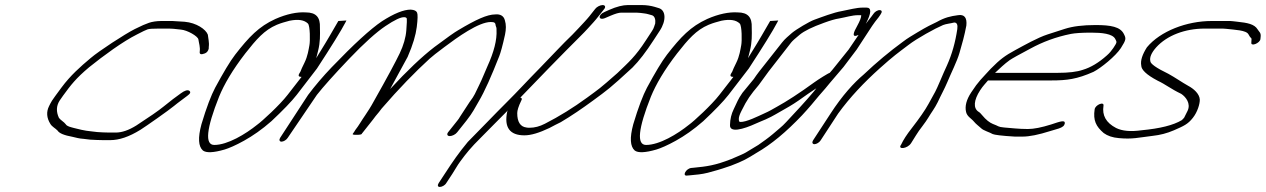

<svg xmlns="http://www.w3.org/2000/svg" viewBox="-20 -564 5004 759"><path d="M661.1 -481H617.9C598.7 -481 581.3 -478 569.3 -474C557.4 -470 538.2 -462 512.6 -449C473.1 -429 371.7 -363 337.8 -334C297.3 -300 258.8 -266 223.1 -218C202.3 -190 190 -173 185.5 -166C181.1 -159 177.1 -151 173.7 -144C162.8 -122 164 -98 179.2 -74C185.8 -63 198.8 -57 207.4 -48C214 -37 234 -29 267.1 -23C280.6 -20 292.7 -16 311.3 -15L335.9 -12C354.5 -11 371.9 -10 388.7 -10H415.1C451.1 -10 490 -23 535.3 -51C556.2 -64 648.6 -129 667.7 -145C677.2 -153 685.6 -159 692.1 -164L720.1 -185C732.7 -194 735 -200 728.4 -205C721.7 -210 709.7 -206 694.8 -195C667.4 -175 661.5 -171 626.9 -143C606.1 -126 569.7 -101 519 -68C488.6 -49 461.6 -40 437.6 -40H411.2C394.4 -40 379.4 -41 364.4 -42L338.6 -45C327.2 -46 315.2 -48 301.3 -51L272.3 -58C258.3 -62 245.3 -64 239.7 -73C233.1 -82 219.6 -89 213 -98C201.8 -122 202.2 -145 215.5 -166C219.5 -172 223.4 -178 229.4 -186C260 -228 279.9 -254 332.1 -298C389.3 -344 465.6 -400 521.8 -428C542.7 -439 557.6 -446 563.6 -448C569.6 -450 583.3 -451 607.3 -451H637.3C663.7 -451 668 -450 695 -447C720.2 -445 762.4 -421 764.3 -408C766.3 -393 771.9 -379 769.6 -360C767.9 -349 775.2 -347 790.1 -353C797.6 -356 802.5 -362 805 -371L805.4 -380C807.8 -395 802.7 -415 801.6 -427C793.9 -448 756.5 -474 709.7 -478Z M1317.5 -481C1297.2 -446 1274 -405 1245.9 -360C1239.5 -349 1233 -340 1230.1 -334C1231.5 -339 1233.5 -349 1237.4 -363C1246.1 -397 1245.4 -426 1244.7 -455C1246.4 -495 1230.2 -515 1188.4 -515C1154.8 -517 1114 -509 1068.6 -489C1002.9 -459 964.2 -418 909.7 -348C888.9 -321 862.9 -277 830.4 -217C815.1 -188 796.4 -140 776.4 -73C761.8 -19 764.1 15 782.2 31C795.3 41 823.8 40 868.2 27C884.6 22 911.1 11 945.1 -8C979.2 -27 1015.5 -52 1053 -85C1098.8 -128 1132.7 -163 1152.9 -189L1232.9 -293C1289.7 -380 1328.3 -442 1346.5 -477L1349.5 -483ZM1172.1 -260 1116.9 -189C1086.1 -149 1015.2 -84 996.8 -71C950.9 -34 880 9 827 9C789 9 795.6 -55 846.1 -182C865.8 -230 898.8 -287 949.8 -353C993.1 -408 1024.6 -445 1074.2 -466C1096.3 -475 1104.1 -476 1124.5 -482C1159.8 -489 1182.6 -485 1197.2 -471C1206.2 -462 1206.2 -401 1203.3 -386C1199.9 -368 1196.5 -342 1183.6 -316C1174.7 -299 1170.6 -288 1167.7 -281L1161.8 -271C1158.8 -264 1161.3 -260 1172.1 -260Z M1758 -26C1767.6 -26 1781.3 -33 1787.2 -41L1824.6 -88C1848.9 -119 1857.8 -138 1872.4 -163C1896.1 -203 1922.2 -262 1953.6 -342C1958.5 -354 1966.8 -383 1976.4 -427C1980.8 -448 1981.1 -467 1976 -483C1971.9 -501 1957.8 -509 1937.8 -507C1905.8 -507 1860.5 -486 1792 -445C1777.7 -437 1746.7 -415 1697.2 -378C1646.6 -339 1588.8 -284 1522.3 -212C1530.5 -228 1583.1 -323 1591.4 -339C1612.5 -387 1623.6 -426 1627.5 -457C1631.4 -488 1631.8 -507 1628.8 -514C1625.7 -521 1618.5 -525 1603.5 -526C1575.9 -526 1538.2 -511 1489.9 -480C1444 -449 1378.5 -389 1291.1 -298C1256.6 -262 1225.2 -225 1198.1 -189L1087.3 -19C1082.4 -11 1084.9 -4 1092.9 -4C1100.9 -4 1112.4 -11 1117.3 -19L1232.7 -189C1257 -220 1299.8 -268 1359.8 -331C1419.9 -394 1468.1 -437 1503.9 -461C1539.6 -485 1564.7 -497 1578.5 -496C1584.5 -496 1587.6 -493 1588.2 -490C1588.8 -487 1588.4 -472 1586.2 -444C1584.1 -416 1575.3 -385 1560 -353C1544.7 -321 1511.1 -258 1457.9 -164C1446.1 -142 1433.7 -123 1424.2 -109C1408.8 -87 1398.8 -68 1384.5 -50C1381.6 -45 1378.6 -40 1374.5 -35C1372.7 -32 1376.9 -31 1388.9 -31C1400.9 -31 1408.7 -32 1410.5 -35L1411.1 -36H1409.9C1411.7 -37 1411.7 -37 1412.3 -38L1455 -92C1460.3 -99 1467.4 -109 1478.1 -121L1488.8 -135C1557.1 -214 1621.3 -280 1678.4 -332C1688.5 -341 1707 -356 1736.8 -378C1788.7 -417 1872.1 -477 1920.1 -477C1935.1 -477 1938.6 -474 1939.7 -462C1941.7 -458 1943.2 -453 1942.8 -446C1945.1 -406 1932.4 -358 1906.9 -302C1894.6 -275 1888.7 -257 1873.4 -226C1858.4 -196 1857.3 -188 1836.6 -161L1798.1 -102C1795.1 -97 1792.2 -92 1788.6 -88L1751.2 -41C1745.3 -33 1748.4 -26 1758 -26Z M2333 -529 2309.3 -499C2304.6 -493 2298 -486 2290.9 -478C2272.5 -459 2263 -447 2242.8 -427C2198.1 -384 2172.6 -355 2117.9 -299C2057.9 -238 2031.7 -208 1979.4 -156C1941.9 -119 1866.4 -40 1829.3 -3C1792.1 42 1770.9 73 1738.3 123L1714 160C1708.6 169 1710.6 175 1718.6 175C1726.6 175 1738.6 169 1744 160L1768.3 123C1779.6 106 1787 91 1798.9 75C1823.1 42 1840.6 20 1881 -20C1921.5 -60 1951.2 -92 1988 -128C1987.5 -127 1986.3 -125 1985.1 -123C1971.9 -60 1995.5 -29 2053.1 -29C2079.5 -29 2111.9 -39 2151.9 -58C2168 -67 2182.9 -74 2196.7 -81C2239 -106 2281.4 -135 2323.7 -166C2383.3 -210 2388.1 -212 2480.3 -297C2506.2 -323 2533.9 -359 2563.6 -405L2587.8 -442C2615 -483 2612.2 -524 2584.1 -532L2567.6 -537C2553.6 -541 2536.1 -544 2517.1 -544H2461.9C2442.7 -544 2417.6 -538 2388.3 -525L2370.4 -517C2341.7 -505 2345.5 -481 2373 -493L2393.9 -502C2413 -510 2426.2 -514 2435.8 -514H2496.3C2507.3 -514 2517.3 -512 2526.8 -511C2537.3 -510 2548.3 -506 2556.4 -504C2568.9 -501 2572 -485 2570.1 -471L2565.7 -458C2564.2 -453 2561.3 -447 2557.8 -442L2533.6 -405C2491.6 -340 2465.1 -318 2420.5 -275C2347.9 -211 2349.7 -214 2300.8 -178C2246 -138 2191.1 -104 2134.3 -75C2113.4 -64 2092.5 -59 2074.5 -59C2068.5 -59 2064.9 -59 2060.7 -60C2037.2 -63 2024.5 -82 2024.7 -117C2024.7 -127 2029.3 -143 2040.5 -166C2044.6 -173 2043.4 -177 2036.8 -178C2075.4 -219 2221.7 -369 2267.5 -414C2284.7 -431 2297.2 -444 2304.3 -452C2318 -467 2334 -484 2345.3 -499L2369 -529C2375 -537 2371.9 -544 2362.3 -544C2352.7 -544 2339 -537 2333 -529Z M3024.5 -481C3004.2 -446 2981 -405 2952.9 -360C2946.5 -349 2940 -340 2937.1 -334C2938.5 -339 2940.5 -349 2944.4 -363C2953.1 -397 2952.4 -426 2951.7 -455C2953.4 -495 2937.2 -515 2895.4 -515C2861.8 -517 2821 -509 2775.6 -489C2709.9 -459 2671.2 -418 2616.7 -348C2595.9 -321 2569.9 -277 2537.4 -217C2522.1 -188 2503.4 -140 2483.4 -73C2468.8 -19 2471.1 15 2489.2 31C2502.3 41 2530.8 40 2575.2 27C2591.6 22 2618.1 11 2652.1 -8C2686.2 -27 2722.5 -52 2760 -85C2805.8 -128 2839.7 -163 2859.9 -189L2939.9 -293C2996.7 -380 3035.3 -442 3053.5 -477L3056.5 -483ZM2879.1 -260 2823.9 -189C2793.1 -149 2722.2 -84 2703.8 -71C2657.9 -34 2587 9 2534 9C2496 9 2502.6 -55 2553.1 -182C2572.8 -230 2605.8 -287 2656.8 -353C2700.1 -408 2731.6 -445 2781.2 -466C2803.3 -475 2811.1 -476 2831.5 -482C2866.8 -489 2889.6 -485 2904.2 -471C2913.2 -462 2913.2 -401 2910.3 -386C2906.9 -368 2903.5 -342 2890.6 -316C2881.7 -299 2877.6 -288 2874.7 -281L2868.8 -271C2865.8 -264 2868.3 -260 2879.1 -260Z M3433.4 -510 3424.5 -498C3415.6 -486 3409.7 -480 3402.7 -470C3424.9 -513 3426.2 -534 3405.2 -534H3392.2C3364.2 -534 3339.3 -526 3306.9 -520C3276.4 -515 3226.7 -496 3199.2 -486C3179.5 -479 3127.6 -448 3110.9 -434C3098.4 -423 3082.3 -410 3071.6 -396L2980.9 -281C2972.6 -271 2966.7 -261 2960.1 -252L2914.9 -197C2894.5 -167 2896.6 -165 2880.3 -132C2871.4 -114 2866.1 -93 2865.8 -70C2863.7 -38 2916.8 -52 2969 -76C2979.3 -81 2993.3 -86 3006.7 -92C3041.9 -108 3044.3 -112 3084.3 -134C3106.1 -146 3129.8 -161 3155.8 -180C3181.8 -199 3200.5 -210 3207.1 -215L3197 -202C3163.3 -162 3122.2 -118 3088.4 -82C3070.3 -62 3056.4 -53 3035.2 -34C3017.7 -19 2994.7 -3 2977.7 9L2928 39C2920.1 44 2898.2 53 2870.3 65C2806.1 90 2774.1 94 2722.7 99L2712.2 100C2690.7 103 2675.9 133 2696.4 130L2707.9 129C2729.9 127 2754.9 125 2777.8 119C2812.8 109 2814.6 110 2869.5 91C2919.2 72 2932.5 64 2969.5 41C3028.9 7 3087.6 -42 3150.4 -108C3177.5 -137 3199.8 -164 3217.9 -186C3237.7 -208 3250.8 -224 3259.7 -235L3314.3 -299L3366.5 -368L3427.3 -461C3434.7 -472 3443.6 -484 3453.5 -496L3461 -507C3467.9 -517 3466.8 -523 3458.3 -524C3450.8 -525 3438.4 -518 3433.4 -510ZM3280.1 -300C3274.2 -292 3267 -284 3259.9 -276C3256.9 -275 3253.3 -273 3249.8 -271L3233.1 -261C3219.9 -253 3209.8 -246 3199.7 -239C3139.2 -195 3089.5 -163 3051.3 -142C3029.5 -130 3024.6 -126 2999.8 -115C2979.7 -106 2928.8 -80 2905.6 -82C2901.9 -82 2900.7 -86 2900.6 -94C2900.5 -102 2904.7 -113 2911.3 -126C2933.4 -171 2946.7 -189 2979.5 -228L3018.1 -281L3107.6 -396C3112.4 -402 3123.1 -412 3141.6 -427C3160 -442 3190.5 -457 3237.7 -474C3262.3 -483 3282.6 -489 3297 -491C3325.1 -496 3348.5 -504 3372.5 -504H3384.5C3385 -495 3379.1 -481 3368.3 -461C3355 -438 3343.9 -412 3374.1 -426L3334.7 -368Z M3224 -9 3293.2 -115C3339.4 -179 3396.5 -239 3457.8 -294C3513.7 -344 3527.4 -353 3570.9 -386C3604.3 -412 3677.1 -452 3708.1 -465C3720.6 -470 3737.1 -471 3752.1 -475C3763.1 -475 3766.6 -466 3764.3 -449C3756.6 -397 3743.5 -350 3723.3 -305C3715.5 -287 3705.6 -267 3697.3 -246C3675.8 -196 3679.9 -207 3650.4 -153C3636.8 -128 3614.3 -96 3584.1 -57C3564.5 -32 3550.9 -11 3542.1 8C3526.7 28 3566.8 25 3581.6 2C3593.5 -16 3607 -41 3625.4 -64C3636.7 -79 3644.4 -90 3649.1 -98C3662.1 -120 3674.6 -135 3686.9 -160C3700.2 -189 3713.5 -212 3724.8 -239C3740 -276 3763.2 -321 3773 -355C3783.2 -390 3792.9 -424 3800.1 -463C3803.4 -494 3792.3 -508 3767.3 -504C3737.4 -500 3714.9 -495 3683 -477C3658.4 -465 3641.7 -457 3632.1 -451C3623.2 -446 3615.4 -441 3606.5 -436C3585.6 -423 3570.1 -415 3548 -398C3497.4 -361 3445.5 -318 3393.8 -269C3355.7 -237 3309.2 -186 3263.2 -115L3194 -9C3189.1 -1 3191.6 6 3199.6 6C3207.6 6 3219.1 -1 3224 -9Z M3913.5 -276C3933 -294 3950.2 -311 3971.1 -326C3981.2 -333 4008.1 -348 4053.5 -372C4101.2 -398 4153.8 -418 4213.7 -430C4229.9 -433 4256.3 -435 4293.5 -435C4335 -435 4378.1 -431 4388.7 -410C4395.3 -397 4396.8 -398 4381 -374C4374.1 -364 4366.1 -354 4355.7 -345C4323.4 -316 4291.1 -297 4260.6 -288C4237.9 -280 4204.3 -276 4159.9 -276ZM3885.7 -246H4136.2C4197.4 -246 4237.5 -251 4302.7 -280C4332.1 -295 4390.2 -342 4411 -374C4432.7 -408 4431.7 -412 4422.6 -430C4408.4 -458 4371.8 -465 4310.8 -465C4260.8 -465 4220.7 -460 4189.6 -450C4167.4 -443 4143.5 -435 4121.4 -428C4081.3 -415 4028.7 -385 3993.5 -366C3952.9 -344 3933.8 -330 3896.3 -292C3861.1 -253 3848.7 -244 3819.5 -199C3800.3 -170 3793.5 -144 3799.1 -121C3803.3 -103 3819.8 -96 3830.4 -83C3838.5 -73 3849 -66 3858.6 -57C3867.2 -48 3892.7 -41 3904.3 -34C3910.8 -31 3939.6 -27 3991.8 -24H4021.8C4049.4 -24 4084.7 -31 4132 -46L4165.5 -56C4180.5 -61 4187.6 -67 4189.3 -76C4191 -91 4171.2 -84 4135.4 -72C4097.1 -60 4067.1 -54 4043.1 -54C4007.1 -54 3975.9 -58 3949.5 -60C3924.2 -62 3927.8 -66 3905 -74C3892.4 -79 3877.9 -90 3862.2 -109C3857.7 -114 3854.1 -119 3848.6 -122C3826.5 -136 3829.3 -168 3854.5 -207C3866.8 -226 3875.3 -233 3885.7 -246Z M4513.9 -377C4496.1 -349 4487.7 -325 4491.5 -305C4491.6 -289 4510.7 -269 4556.4 -245C4588.4 -230 4607.6 -213 4649.5 -193C4667.6 -181 4688.3 -155 4674.7 -126C4667.1 -111 4662.9 -102 4661.2 -99C4659.4 -96 4654.6 -92 4651.7 -89C4618.2 -69 4566.2 -56 4492.4 -49C4449.3 -43 4416.3 -46 4392.1 -58C4351.8 -79 4336.4 -108 4342.2 -146C4345.6 -164 4310.1 -150 4307.3 -132C4300.6 -88 4312.8 -64 4343.1 -38C4358.2 -27 4378.1 -20 4403.3 -18C4456.7 -13 4478.9 -20 4537 -27C4565.2 -30 4593.3 -37 4620.8 -49C4659.7 -66 4675.8 -73 4695.4 -98C4713.8 -121 4723.7 -154 4722.9 -171C4721.5 -193 4699.4 -213 4676.7 -225C4653.3 -238 4624.8 -258 4599.2 -272C4551.6 -295 4526.9 -312 4527.3 -323C4524.2 -337 4531.2 -355 4550.8 -377C4593.4 -424 4664.4 -451 4742.1 -451H4802.9C4811.4 -451 4819.9 -451 4827.6 -450C4861.4 -446 4906.9 -445 4915.5 -428C4919.1 -421 4922.6 -416 4926.1 -413C4927.6 -412 4928.1 -409 4927.2 -405L4926.7 -396C4923.9 -378 4961.8 -394 4962.6 -410L4963.6 -420C4964.9 -435 4957.4 -438 4951.4 -448C4938.7 -469 4910.2 -474 4872.1 -478L4855.1 -480C4849.6 -481 4840.7 -481 4830.8 -481H4770.1C4671.2 -481 4567 -441 4513.9 -377Z"/></svg>

Font: MewTooHand
Style: UltimateItaWide
Weight: 400
Designer: Mew Too, Robert Jablonski
Version: Version 0.77